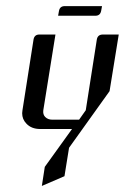

<svg xmlns="http://www.w3.org/2000/svg" viewBox="-20 -426 412 634"><path d="M53.2 -52.2Q53.2 -55.2 54.2 -62L90.8 -295.9Q93.8 -312 109.9 -312H163.1L123 -62Q121.1 -47.9 129.4 -39.6Q138.2 -30.8 152.8 -30.8H241.2L263.2 -62L299.8 -295.9Q302.7 -312 319.8 -312H372.1L341.8 -125L208 62L192.9 155.8L118.2 188L127.9 125L217.8 0H112.8Q83.5 0 66.9 -18.1Q53.2 -32.2 53.2 -52.2ZM171.9 -374 174.8 -390.1Q177.7 -405.8 193.8 -405.8H316.9L314 -390.1Q311 -374 294.9 -374Z"/></svg>

Font: Hhenum
Style: Italic
Weight: 400
Designer: T. Christopher White
Version: Version 1.0